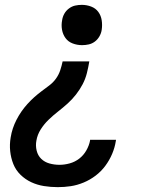

<svg xmlns="http://www.w3.org/2000/svg" viewBox="-20 -548 640 791"><path d="M318 -362Q298 -362 279.5 -369Q261 -376 250 -391Q239 -406 235.5 -425.5Q232 -445 236 -465Q238 -479 245 -491.5Q252 -504 264 -513Q276 -522 289.5 -525Q303 -528 317 -528Q337 -528 355.5 -521Q374 -514 385 -499Q396 -484 399 -464.5Q402 -445 399 -425Q397 -411 389.5 -398Q382 -385 370.5 -376.5Q359 -368 345.5 -365Q332 -362 318 -362ZM218 223Q189 223 161 218.5Q133 214 108.5 202.5Q84 191 64.5 172Q45 153 35 128Q25 103 22 75Q19 47 24 18Q27 -1 33 -19Q39 -37 48 -54.5Q57 -72 68 -88Q79 -104 92.5 -119Q106 -134 120.5 -147Q135 -160 151 -172Q167 -184 183 -196Q199 -208 210.5 -224Q222 -240 228 -258Q234 -276 238 -295H348Q344 -271 338 -247Q332 -223 320.5 -201Q309 -179 293 -158.5Q277 -138 258 -121Q239 -104 218.5 -88Q198 -72 179.5 -54Q161 -36 147.5 -14.5Q134 7 130 31Q126 52 131 72.5Q136 93 150 106.5Q164 120 184 125.5Q204 131 225 131Q246 131 267.5 125Q289 119 306.5 105.5Q324 92 335.5 72Q347 52 351 31V28H458L457 34Q453 60 442 86Q431 112 414 135Q397 158 374 175.5Q351 193 324.5 204Q298 215 271.5 219Q245 223 218 223Z"/></svg>

Font: Iosevka Aile Semibold Oblique
Style: Regular
Weight: 600
Italic angle: -9°
Designer: Belleve Invis
Foundry: Belleve Invis
Version: Version 31.1.0; ttfautohint (v1.8.4)